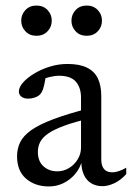

<svg xmlns="http://www.w3.org/2000/svg" viewBox="-20 -662 475 692"><path d="M301 -271.5 309 -236.5Q250 -223 212.5 -209.2Q175 -195.5 154 -181Q133 -166.5 124.8 -150.2Q116.5 -134 116.5 -114.5Q116.5 -80.5 136.8 -62.5Q157 -44.5 186 -44.5Q209.5 -44.5 229 -56.5Q248.5 -68.5 260.2 -88Q272 -107.5 272 -130V-310Q272 -346 253.5 -367.5Q235 -389 192.5 -389Q177.5 -389 158 -384.2Q138.5 -379.5 120 -370L145.5 -393Q144 -379 141.2 -365Q138.5 -351 134.8 -340Q131 -329 125.5 -323Q117.5 -314.5 105.5 -310.5Q93.5 -306.5 81.5 -306.5Q66 -306.5 57 -313.8Q48 -321 48 -332Q48 -347.5 63.2 -364.8Q78.5 -382 103.8 -397.2Q129 -412.5 160 -422Q191 -431.5 223 -431.5Q266.5 -431.5 293.5 -418.2Q320.5 -405 332.8 -379.2Q345 -353.5 345 -316V-87.5Q345 -72 349.5 -61.8Q354 -51.5 362.8 -46.2Q371.5 -41 384.5 -41Q396 -41 409.2 -45.5Q422.5 -50 435 -57.5V-34.5Q414.5 -12 391.8 -1.5Q369 9 349.5 9Q325.5 9 308.2 -1.8Q291 -12.5 282 -32.8Q273 -53 273 -80.5L276 -85.5Q269.5 -57.5 251.8 -36Q234 -14.5 209.2 -2.2Q184.5 10 156.5 10Q106.5 10 74 -18Q41.5 -46 41.5 -98.5Q41.5 -126.5 52.8 -149.5Q64 -172.5 92.5 -192.8Q121 -213 171.8 -232.2Q222.5 -251.5 301 -271.5ZM111.5 -533Q87 -533 71.8 -549Q56.5 -565 56.5 -587.5Q56.5 -610 71.8 -626Q87 -642 111.5 -642Q136 -642 151.2 -626Q166.5 -610 166.5 -587.5Q166.5 -565 151.2 -549Q136 -533 111.5 -533ZM292.5 -533Q268 -533 252.8 -549Q237.5 -565 237.5 -587.5Q237.5 -610 252.8 -626Q268 -642 292.5 -642Q317 -642 332.2 -626Q347.5 -610 347.5 -587.5Q347.5 -565 332.2 -549Q317 -533 292.5 -533Z"/></svg>

Font: Newsreader 16pt
Style: Regular
Weight: 400
Designer: Hugues Gentile
Foundry: Production Type
Version: Version 1.003